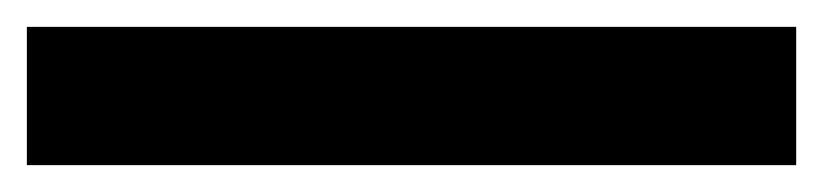

<svg xmlns="http://www.w3.org/2000/svg" viewBox="-20 -20 613 143"><path d="M573 103H0V0H573Z"/></svg>

Font: Exo 2 Expanded
Style: Bold
Weight: 700
Width: 7
Designer: Natanael Gama
Version: Version 1.001;PS 001.001;hotconv 1.0.70;makeotf.lib2.5.58329